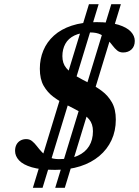

<svg xmlns="http://www.w3.org/2000/svg" viewBox="-20 -793 660 911"><path d="M242 98 508 -773H553.5L287.5 98ZM136 98 402 -773H448L182 98ZM259.5 -38Q313 -38 348.8 -54Q384.5 -70 402.8 -99.8Q421 -129.5 421 -170.5Q421 -205 402.8 -226.8Q384.5 -248.5 355.8 -264.2Q327 -280 295 -295.8Q263 -311.5 234.2 -332.8Q205.5 -354 187.2 -385.8Q169 -417.5 169 -467Q169 -513.5 185.8 -553.8Q202.5 -594 236 -624.2Q269.5 -654.5 320 -671.2Q370.5 -688 438 -688Q502 -688 542 -675.5Q582 -663 600.8 -642.8Q619.5 -622.5 619.5 -599Q619.5 -573 604 -558.5Q588.5 -544 564 -544Q547.5 -544 536 -553.5Q524.5 -563 513.8 -577.2Q503 -591.5 490 -605.5Q477 -619.5 457.8 -629.2Q438.5 -639 409 -639Q363 -639 333.5 -624.8Q304 -610.5 290 -585Q276 -559.5 276 -526.5Q276 -492.5 294.2 -470.5Q312.5 -448.5 341.5 -431.8Q370.5 -415 402.8 -398.8Q435 -382.5 463.8 -361Q492.5 -339.5 511 -307.2Q529.5 -275 529.5 -225.5Q529.5 -172 509.2 -128.2Q489 -84.5 451.2 -52.8Q413.5 -21 360.5 -4Q307.5 13 241.5 13Q173 13 131.2 0.8Q89.5 -11.5 70.5 -32Q51.5 -52.5 51.5 -77Q51.5 -94.5 58.2 -107Q65 -119.5 77 -126.2Q89 -133 104.5 -133Q120.5 -133 132.2 -123.5Q144 -114 154.8 -99.8Q165.5 -85.5 178.8 -71.5Q192 -57.5 211.5 -47.8Q231 -38 259.5 -38Z"/></svg>

Font: Newsreader 24pt
Style: Bold Italic
Weight: 700
Italic angle: -17°
Designer: Hugues Gentile
Foundry: Production Type
Version: Version 1.003